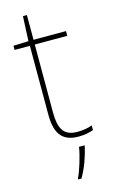

<svg xmlns="http://www.w3.org/2000/svg" viewBox="-133 -710 585 982"><g transform="rotate(-15 159.5 -219.0)"><path d="M212 -15C138 -15 117 -61 117 -143V-503H289V-528H117V-659H96L90 -528L10 -525V-503H91V-140C91 -47 119 10 212 10C247 10 269 4 291 -3V-28C269 -20 245 -15 212 -15ZM229 67V61H200C194 104 169 185 153 215V221H170C198 174 217 119 229 67Z"/></g></svg>

Font: Noto Sans Georgian Thin
Style: Regular
Weight: 100
Designer: Monotype Design Team, Akaki Razmadze
Foundry: Google LLC
Version: Version 2.005